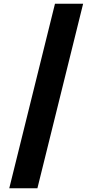

<svg xmlns="http://www.w3.org/2000/svg" viewBox="-20 -852 499 1037"><path d="M277 -832H429L182 165H30Z"/></svg>

Font: Noto Sans Gurmukhi UI Condensed Black
Style: Regular
Weight: 900
Width: 3
Designer: Jelle Bosma - Monotype Design Team
Foundry: Monotype Imaging Inc.
Version: Version 2.004; ttfautohint (v1.8.4.7-5d5b)